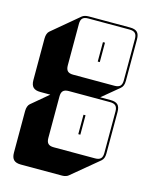

<svg xmlns="http://www.w3.org/2000/svg" viewBox="-114 -714 713 907"><g transform="rotate(15 242.0 -260.5)"><path d="M279 119H77Q53 119 42 108Q31 97 31 73V-130Q31 -143 34.5 -152.5Q38 -162 44 -167L126 -236H77Q53 -236 42 -247Q31 -258 31 -282V-485Q31 -498 34.5 -507.5Q38 -517 44 -522L174 -631Q179 -635 187 -637.5Q195 -640 206 -640H408Q432 -640 443 -629.5Q454 -619 454 -594V-391Q454 -378 450.5 -369Q447 -360 440 -354L357 -285H408Q432 -285 443 -274.5Q454 -264 454 -239V-36Q454 -23 450.5 -14Q447 -5 440 1L310 109Q306 113 297.5 116Q289 119 279 119ZM408 -355Q427 -355 435.5 -363.5Q444 -372 444 -391V-594Q444 -613 435.5 -621.5Q427 -630 408 -630H206Q187 -630 178.5 -621.5Q170 -613 170 -594V-391Q170 -372 178.5 -363.5Q187 -355 206 -355ZM302 -445V-540H312V-445ZM408 0Q427 0 435.5 -8.5Q444 -17 444 -36V-239Q444 -258 435.5 -266.5Q427 -275 408 -275H206Q187 -275 178.5 -266.5Q170 -258 170 -239V-36Q170 -17 178.5 -8.5Q187 0 206 0ZM302 -90V-185H312V-90Z"/></g></svg>

Font: Bungee Shade
Style: Regular
Weight: 400
Designer: David Jonathan Ross
Foundry: David Jonathan Ross
Version: Version 1.000;PS 1.0;hotconv 1.0.72;makeotf.lib2.5.5900